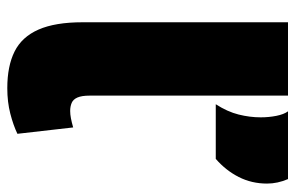

<svg xmlns="http://www.w3.org/2000/svg" viewBox="-158 -622 790 513"><g transform="rotate(90 236.5 -365.0)"><path d="M235 -740V-210Q235 -189 240 -177.5Q245 -166 254.5 -162Q264 -158 276 -158Q285 -158 295.5 -160Q306 -162 320 -166L337 -17Q314 -6 283 2Q252 10 215 10Q156 10 117 -9.5Q78 -29 58.5 -73.5Q39 -118 39 -191V-740ZM258 -547Q278 -578 285.5 -608Q293 -638 293 -667Q293 -689 289 -709Q285 -729 277 -740H458Q464 -726 467 -712Q470 -698 470 -684Q470 -643 452.5 -608.5Q435 -574 404 -547Z"/></g></svg>

Font: Georama ExtraCondensed Thin ExtraBold
Style: Regular
Weight: 800
Version: Version 1.001